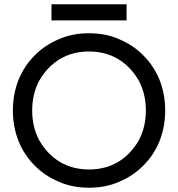

<svg xmlns="http://www.w3.org/2000/svg" viewBox="-20 -865 830 895"><path d="M164 -209Q201 -146 258 -111Q318 -75 395 -75Q472 -75 532 -111Q589 -146 626 -209Q660 -272 660 -350Q660 -428 626 -491Q589 -554 532 -589Q472 -625 395 -625Q318 -625 258 -589Q201 -554 164 -491Q130 -428 130 -350Q130 -272 164 -209ZM66 -492Q93 -558 141 -606Q189 -655 254 -682Q316 -710 395 -710Q474 -710 536 -682Q601 -655 649 -606Q697 -558 724 -492Q750 -425 750 -350Q750 -275 724 -208Q697 -142 649 -94Q601 -45 536 -18Q474 10 395 10Q316 10 254 -18Q189 -45 141 -94Q93 -142 66 -208Q40 -275 40 -350Q40 -425 66 -492ZM220 -770V-845H570V-770Z"/></svg>

Font: jost-mod-400
Style: Regular
Weight: 400
Version: Version 3.200; ttfautohint (v0.97) -l 8 -r 50 -G 200 -x 14 -